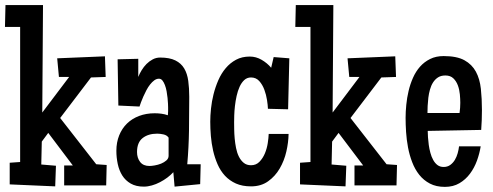

<svg xmlns="http://www.w3.org/2000/svg" viewBox="-21 -728 1938 754"><path d="M397.9 -80.1 396 0H231V-78.1H265.1L168.5 -206.1L143.1 -171.9L141.1 -82L198.7 -77.1L195.8 3.9L17.1 -3.9V-88.9L58.1 -91.8V-622.1H-1.5L0.5 -708H147.9L145 -286.1L250.5 -425.8H210.4L203.6 -499L391.1 -506.8L394 -425.8L336.4 -423.8L215.3 -264.6L356.9 -83Z M767.1 -83 765.1 -4.9 664.6 4.9 659.7 -51.8Q649.4 -40.5 636 -30.5Q622.6 -20.5 607.2 -12.5Q591.8 -4.4 575.4 0.2Q559.1 4.9 543.5 4.9Q513.2 4.9 492.4 -7.1Q471.7 -19 459.2 -38.8Q446.8 -58.6 441.4 -84Q436 -109.4 436 -135.7Q436 -168.9 447 -196.3Q458 -223.6 477.8 -242.9Q497.6 -262.2 525.4 -272.7Q553.2 -283.2 586.4 -283.2Q599.6 -283.2 612.5 -281.5Q625.5 -279.8 638.2 -275.4Q639.2 -283.7 639.2 -291Q639.2 -298.3 639.2 -306.6Q639.2 -311 638.7 -321Q638.2 -331.1 637 -343.5Q635.7 -356 633.3 -369.4Q630.9 -382.8 626.7 -393.8Q622.6 -404.8 616.9 -411.9Q611.3 -418.9 603 -418.9Q593.8 -418.9 585 -412.6Q576.2 -406.2 568.4 -396.2Q560.5 -386.2 554 -373.8Q547.4 -361.3 542 -349.1Q536.6 -336.9 532.7 -326.4Q528.8 -315.9 526.9 -309.6L443.8 -313.5L440.9 -495.1L522 -497.1V-425.8Q526.9 -438.5 535.2 -452.1Q543.5 -465.8 554.4 -476.8Q565.4 -487.8 578.9 -494.9Q592.3 -502 607.9 -502Q645 -502 667.7 -490.7Q690.4 -479.5 702.4 -459.2Q714.4 -439 718.3 -410.4Q722.2 -381.8 722.2 -347.7Q722.2 -281.2 721.2 -215.3Q720.2 -149.4 714.4 -83ZM641.1 -116.2V-187.5Q634.3 -197.3 620.8 -200.2Q607.4 -203.1 596.2 -203.1Q561 -203.1 539.1 -185.8Q517.1 -168.5 517.1 -130.9Q517.1 -107.9 529.3 -92Q541.5 -76.2 565.9 -76.2Q573.7 -76.2 586.7 -78.4Q599.6 -80.6 611.6 -85.4Q623.5 -90.3 632.3 -97.9Q641.1 -105.5 641.1 -116.2Z M1115.2 -499 1110.4 -298.8 1031.2 -300.8Q1030.8 -314.5 1027.6 -335.2Q1024.4 -356 1017.1 -375.7Q1009.8 -395.5 997.1 -409.7Q984.4 -423.8 964.8 -423.8Q949.2 -423.8 938.2 -413.6Q927.2 -403.3 919.9 -387.2Q912.6 -371.1 908.2 -351.1Q903.8 -331.1 901.6 -311.5Q899.4 -292 898.9 -275.1Q898.4 -258.3 898.4 -248Q898.4 -236.8 898.7 -220Q898.9 -203.1 900.6 -184.3Q902.3 -165.5 906 -146.7Q909.7 -127.9 917.2 -112.8Q924.8 -97.7 936.3 -88.4Q947.8 -79.1 964.8 -79.1Q984.9 -79.1 998 -92.8Q1011.2 -106.4 1019.3 -125.7Q1027.3 -145 1030.5 -166Q1033.7 -187 1034.2 -202.1H1112.3Q1111.8 -168.9 1103.5 -132.8Q1095.2 -96.7 1077.4 -66.2Q1059.6 -35.6 1031.7 -15.9Q1003.9 3.9 964.8 3.9Q930.7 3.9 905.5 -7.3Q880.4 -18.6 862.5 -37.8Q844.7 -57.1 833.5 -82.8Q822.3 -108.4 815.9 -136.5Q809.6 -164.6 807.1 -193.8Q804.7 -223.1 804.7 -250Q804.7 -273.4 807.6 -301.5Q810.5 -329.6 817.6 -357.9Q824.7 -386.2 836.4 -413.1Q848.1 -439.9 865.5 -460.4Q882.8 -481 906 -493.4Q929.2 -505.9 960 -505.9Q984.4 -505.9 1006.3 -493.2Q1028.3 -480.5 1043.9 -461.9L1053.7 -503.9Z M1538.1 -80.1 1536.1 0H1371.1V-78.1H1405.3L1308.6 -206.1L1283.2 -171.9L1281.2 -82L1338.9 -77.1L1335.9 3.9L1157.2 -3.9V-88.9L1198.2 -91.8V-622.1H1138.7L1140.6 -708H1288.1L1285.2 -286.1L1390.6 -425.8H1350.6L1343.8 -499L1531.2 -506.8L1534.2 -425.8L1476.6 -423.8L1355.5 -264.6L1497.1 -83Z M1871.6 -295.9Q1871.6 -255.9 1868.7 -217.8L1658.7 -213.9Q1658.7 -203.6 1659.7 -189.2Q1660.6 -174.8 1662.8 -158.9Q1665 -143.1 1669.2 -127.7Q1673.3 -112.3 1680.2 -99.9Q1687 -87.4 1697 -79.8Q1707 -72.3 1721.2 -72.3Q1736.3 -72.3 1747.3 -80.3Q1758.3 -88.4 1765.4 -100.3Q1772.5 -112.3 1776.4 -126.5Q1780.3 -140.6 1781.7 -153.3H1866.7Q1862.3 -125.5 1852.1 -97.2Q1841.8 -68.8 1824.7 -45.9Q1807.6 -22.9 1783.2 -8.5Q1758.8 5.9 1726.1 5.9Q1691.9 5.9 1667.2 -7.1Q1642.6 -20 1625.5 -41.5Q1608.4 -63 1597.7 -91.1Q1586.9 -119.1 1581.3 -149.2Q1575.7 -179.2 1573.7 -209.5Q1571.8 -239.7 1571.8 -265.6Q1571.8 -289.1 1574.5 -316.4Q1577.1 -343.8 1583.5 -370.6Q1589.8 -397.5 1600.8 -422.4Q1611.8 -447.3 1628.4 -466.1Q1645 -484.9 1668 -496.3Q1690.9 -507.8 1721.2 -507.8Q1772.9 -507.8 1802.7 -491.5Q1832.5 -475.1 1847.9 -446.5Q1863.3 -418 1867.4 -379.2Q1871.6 -340.3 1871.6 -295.9ZM1786.6 -324.2Q1786.6 -338.9 1784.9 -357.4Q1783.2 -376 1777.1 -392.6Q1771 -409.2 1759.3 -420.4Q1747.6 -431.6 1728 -431.6Q1710.9 -431.6 1699.2 -424.1Q1687.5 -416.5 1679.7 -404.3Q1671.9 -392.1 1667.5 -376.2Q1663.1 -360.4 1661.1 -344Q1659.2 -327.6 1658.4 -312Q1657.7 -296.4 1657.7 -284.2H1783.7Q1786.6 -304.7 1786.6 -324.2Z"/></svg>

Font: Maiden Orange
Style: Regular
Weight: 400
Designer: Astigmatic (AOETI)
Foundry: Astigmatic (AOETI)
Version: Version 1.001